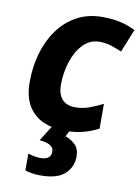

<svg xmlns="http://www.w3.org/2000/svg" viewBox="-89 -616 670 916"><g transform="rotate(10 246.5 -158.0)"><path d="M247 10Q191 10 144.5 -10.5Q98 -31 71 -75Q44 -119 44 -191Q44 -265 63 -330.5Q82 -396 119 -447Q156 -498 210 -527Q264 -556 333 -556Q382 -556 420.5 -547Q459 -538 493 -521L448 -409Q422 -420 396.5 -428.5Q371 -437 339 -437Q293 -437 260 -402.5Q227 -368 210 -314.5Q193 -261 193 -203Q193 -157 215 -133Q237 -109 277 -109Q314 -109 345.5 -120.5Q377 -132 411 -149V-29Q377 -11 337.5 -0.5Q298 10 247 10ZM171 240Q148 240 128 236.5Q108 233 97 229V147Q108 151 124.5 154.5Q141 158 158 158Q208 158 208 118Q208 101 192.5 90Q177 79 139 75L186 0H276L257 35Q286 45 306 65Q326 85 326 122Q326 172 289.5 206Q253 240 171 240Z"/></g></svg>

Font: Noto IKEA Latin
Style: Bold Italic
Weight: 700
Italic angle: -12°
Designer: Monotype Design Team
Foundry: Monotype Imaging Inc.
Version: Version 1.0